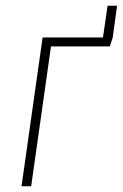

<svg xmlns="http://www.w3.org/2000/svg" viewBox="-20 -651 429 671"><path d="M356 -630.9H389.2L374 -520L363.8 -488.8H158.2L88.9 0H55.2L128.9 -520H339.8Z"/></svg>

Font: Fira Sans Compressed UltraLight
Style: Italic
Weight: 200
Width: 3
Italic angle: -8°
Designer: Carrois Corporate & Edenspiekermann AG
Foundry: Carrois Corporate GbR & Edenspiekermann AG
Version: Version 4.203;PS 004.203;hotconv 1.0.88;makeotf.lib2.5.64775